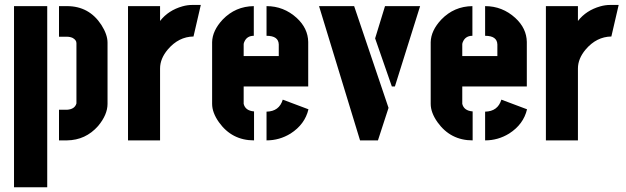

<svg xmlns="http://www.w3.org/2000/svg" viewBox="-20 -582 2595 796"><path d="M224.6 0V-127H257.8Q290 -128.9 296.9 -153.3V-403.3Q296.9 -416 281.2 -424.8Q270.5 -429.7 257.8 -429.7H224.6V-556.6H257.8Q349.6 -556.6 400.4 -478.5Q425.8 -438.5 425.8 -405.3V-151.4Q425.8 -106.4 386.7 -59.6Q335 -1 257.8 0ZM38.1 194.3V-556.6H175.8V194.3Z M510.7 0V-556.6H643.6V-495.1Q677.7 -539.1 736.3 -555.7Q756.8 -561.5 777.3 -561.5H812.5L782.2 -430.7Q720.7 -429.7 675.8 -377Q643.6 -338.9 643.6 -297.9V0Z M859.4 -151.4V-407.2Q860.4 -455.1 903.3 -501Q956.1 -555.7 1032.2 -556.6V-433.6Q1003.9 -433.6 993.2 -409.2Q990.2 -403.3 990.2 -398.4V-349.6H1135.7V-397.5Q1134.8 -433.6 1085 -433.6V-556.6Q1156.2 -556.6 1210 -507.8Q1256.8 -464.8 1257.8 -408.2V-223.6H990.2V-151.4Q997.1 -123 1033.2 -120.1V0Q941.4 0 887.7 -75.2Q859.4 -115.2 859.4 -151.4ZM1085 0V-119.1Q1137.7 -120.1 1152.3 -168.9L1258.8 -128.9Q1244.1 -66.4 1184.6 -28.3Q1138.7 0 1085 0Z M1302.7 -556.6H1448.2L1590.8 -134.8L1546.9 0H1472.7ZM1535.2 -422.9 1576.2 -556.6H1721.7L1617.2 -223.6H1604.5Z M1765.6 -151.4V-407.2Q1766.6 -455.1 1809.6 -501Q1862.3 -555.7 1938.5 -556.6V-433.6Q1910.2 -433.6 1899.4 -409.2Q1896.5 -403.3 1896.5 -398.4V-349.6H2042V-397.5Q2041 -433.6 1991.2 -433.6V-556.6Q2062.5 -556.6 2116.2 -507.8Q2163.1 -464.8 2164.1 -408.2V-223.6H1896.5V-151.4Q1903.3 -123 1939.5 -120.1V0Q1847.7 0 1793.9 -75.2Q1765.6 -115.2 1765.6 -151.4ZM1991.2 0V-119.1Q2043.9 -120.1 2058.6 -168.9L2165 -128.9Q2150.4 -66.4 2090.8 -28.3Q2044.9 0 1991.2 0Z M2243.2 0V-556.6H2376V-495.1Q2410.2 -539.1 2468.8 -555.7Q2489.3 -561.5 2509.8 -561.5H2544.9L2514.6 -430.7Q2453.1 -429.7 2408.2 -377Q2376 -338.9 2376 -297.9V0Z"/></svg>

Font: Post No Bills Jaffna ExtraBold
Style: Regular
Weight: 800
Designer: Kosala Senevirathne, Siva Puranthara, Lasantha Premarathna, Tharique Azeez
Foundry: Mooniak
Version: Version 1.220 ; ttfautohint (v1.6)